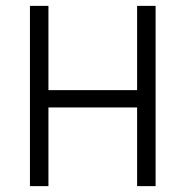

<svg xmlns="http://www.w3.org/2000/svg" viewBox="-20 -634 632 654"><path d="M82 -614H145V-327H447V-614H510V0H447V-268H145V0H82Z"/></svg>

Font: Athiti
Style: Regular
Weight: 400
Designer: CadsonDemak Team
Foundry: CadsonDemak
Version: Version 1.032